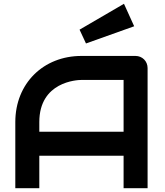

<svg xmlns="http://www.w3.org/2000/svg" viewBox="-20 -996 875 1016"><path d="M761 -636C761 -672 733 -700 697 -700H411C210 -700 61 -555 61 -350V0H188V-172H634V0H761ZM188 -350C188 -564 388 -573 411 -573H634V-299H188ZM636 -976 401 -839 435 -766 690 -857Z"/></svg>

Font: Audiowide
Style: Regular
Weight: 400
Designer: Astigmatic (AOETI)
Foundry: Astigmatic (AOETI)
Version: Version 1.002